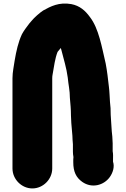

<svg xmlns="http://www.w3.org/2000/svg" viewBox="-20 -798 706 1077"><path d="M273 147V-359C273 -367 273.7 -374 275 -380C282.5 -422.9 288.7 -471.2 303 -507C310.8 -514.8 315.2 -523.2 321 -529L325 -515C336.9 -467.3 353.4 -415.4 360 -363C363.6 -322.9 372 -291.1 372 -249C375.1 -212.3 378 -187.1 378 -151C378.7 -137 379.3 -122.7 380 -108C381.5 -78.5 387 -41.8 387 -14C387.7 -6.7 388.3 1.7 389 11V53C389 62.3 390 72.3 392 83C391.3 87.7 391 92.3 391 97V112C391 164.3 406.4 197.4 441 222C495.9 261 563.5 240.7 596 195C613.3 170.7 623.6 137.7 614 109V97C614 81.2 615.4 67.9 612 50V6C611.3 -7.3 610.7 -20 610 -32L607 -61L605 -91C604.3 -99.7 603.7 -110 603 -122L601 -154C601 -181.8 600.1 -201.6 597 -225C595.3 -248.9 594.1 -287.3 591 -310C586.2 -352.9 580.8 -400.5 573 -441C551.1 -532.9 534.6 -638.3 484 -703C458.4 -738.4 427.1 -766 380 -775C311.4 -787.2 264.2 -762.5 222 -739C204.1 -727.5 171 -698.5 158 -682C154 -676.7 149.7 -671.7 145 -667C131.8 -649.4 113.8 -626.6 103 -606C82.9 -563 71.2 -512.4 62 -457C58 -427.2 50 -394 50 -359V147C50 207.5 101.1 259 161.5 259C221.9 259 273 207.5 273 147Z"/></svg>

Font: Smoothie
Style: Blk
Weight: 900
Foundry: Cannot Into Space Fonts
Version: Version 0.8